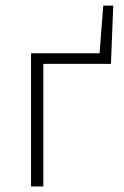

<svg xmlns="http://www.w3.org/2000/svg" viewBox="-20 -672 446 692"><path d="M91.8 0V-480H338.9L352.1 -651.9H388.2L379.9 -441.9H136.2V0Z"/></svg>

Font: SourceSansPro-Light
Style: Regular
Weight: 300
Designer: Paul D. Hunt
Foundry: Adobe Systems Incorporated
Version: Version 2.020;PS 2.0;hotconv 1.0.86;makeotf.lib2.5.63406